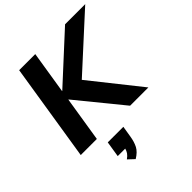

<svg xmlns="http://www.w3.org/2000/svg" viewBox="-264 -864 1307 1307"><g transform="rotate(-45 390.0 -210.5)"><path d="M32 0 144 -705H299L250 -398H252L586 -705H780L399 -357L683 0H507L241 -326H239L187 0ZM277 284 233 243Q253 229 263 214.5Q273 200 277 183H205L223 69H373L360 149Q353 194 336.5 226Q320 258 277 284Z"/></g></svg>

Font: Nunito Sans ExtraBold
Style: Italic
Weight: 800
Italic angle: -9°
Designer: Vernon Adams
Foundry: Vernon Adams
Version: Version 3.006; ttfautohint (v1.8.3)